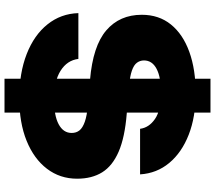

<svg xmlns="http://www.w3.org/2000/svg" viewBox="-71 -801 954 852"><g transform="rotate(90 406.0 -375.0)"><path d="M415.6 16.4Q304 16.4 219.9 -16.4Q135.8 -49.2 88.2 -108.6Q40.6 -168 38.2 -245.8H241.4Q247.6 -195.8 294.1 -166.7Q340.6 -137.6 419.4 -137.6Q492.8 -137.6 531.4 -158.3Q570 -179 570 -216Q570 -236.4 558.7 -250.6Q547.4 -264.8 520.2 -274.4Q493 -284 446 -288L334.6 -297.4Q184 -310.2 114.8 -369.6Q45.6 -429 45.6 -527.2Q45.6 -603.2 88.7 -656.5Q131.8 -709.8 210.1 -738.1Q288.4 -766.4 394 -766.4Q498.4 -766.4 577.6 -735.5Q656.8 -704.6 703 -649.1Q749.2 -593.6 753.8 -519.6H551.6Q546.4 -559.4 507.7 -585.9Q469 -612.4 390.8 -612.4Q322.6 -612.4 285.4 -592.8Q248.2 -573.2 248.2 -536.8Q248.2 -519.8 258.2 -505.9Q268.2 -492 293.3 -483.3Q318.4 -474.6 362.2 -470.4L484.6 -460.4Q589.6 -452 652.9 -424.6Q716.2 -397.2 744.6 -351.5Q773 -305.8 773 -240.2Q773 -164.2 728.8 -106.3Q684.6 -48.4 604.6 -16Q524.6 16.4 415.6 16.4ZM479.6 -832V82H329.4V-832Z"/></g></svg>

Font: Unbounded
Style: Regular
Weight: 400
Designer: Luke Prowse, Jean-Baptiste Morizot, Fátima Lázaro, Florian Runge
Foundry: NaN
Version: Version 1.701;gftools[0.9.28.dev5+ged2979d]